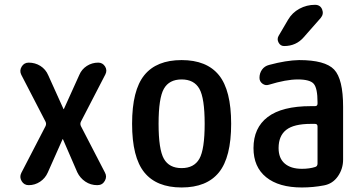

<svg xmlns="http://www.w3.org/2000/svg" viewBox="-20 -785 1540 814"><path d="M70.3 -51.8 172.9 -250Q177.7 -259.8 172.9 -269.5L70.3 -467.8Q61.5 -485.4 71.8 -502.4Q82 -519.5 101.6 -519.5Q128.9 -519.5 151.4 -505.4Q173.8 -491.2 184.6 -465.8L249 -323.2Q249 -322.3 250 -322.3Q251 -322.3 251 -323.2L316.4 -467.8Q326.2 -491.2 348.1 -505.4Q370.1 -519.5 396.5 -519.5Q415 -519.5 425.3 -503.4Q435.5 -487.3 426.8 -469.7L323.2 -269.5Q318.4 -259.8 323.2 -250L424.8 -53.7Q434.6 -36.1 424.3 -18.1Q414.1 0 392.6 0Q364.3 0 341.8 -15.1Q319.3 -30.3 307.6 -54.7L247.1 -194.3Q247.1 -195.3 246.1 -195.3Q245.1 -195.3 245.1 -194.3L182.6 -53.7Q171.9 -29.3 149.9 -14.6Q127.9 0 101.6 0Q82 0 71.8 -17.1Q61.5 -34.2 70.3 -51.8Z M825.2 -408.7Q802.7 -448.2 750 -448.2Q697.3 -448.2 674.8 -408.7Q652.3 -369.1 652.3 -260.3Q652.3 -151.4 674.8 -111.8Q697.3 -72.3 750 -72.3Q802.7 -72.3 825.2 -111.8Q847.7 -151.4 847.7 -260.3Q847.7 -369.1 825.2 -408.7ZM908.2 -54.2Q856.4 9.8 750 9.8Q643.6 9.8 591.8 -54.2Q540 -118.2 540 -260.3Q540 -402.3 591.8 -466.3Q643.6 -530.3 750 -530.3Q856.4 -530.3 908.2 -466.3Q960 -402.3 960 -260.3Q960 -118.2 908.2 -54.2Z M1297.9 -259.8Q1225.6 -259.8 1193.4 -234.4Q1161.1 -209 1161.1 -157.2Q1161.1 -114.3 1187 -91.8Q1212.9 -69.3 1259.8 -69.3Q1292 -69.3 1316.4 -77.1Q1326.2 -80.1 1326.2 -91.8V-249Q1326.2 -259.8 1315.4 -259.8ZM1259.8 9.8Q1162.1 9.8 1108.4 -33.7Q1054.7 -77.1 1054.7 -157.2Q1054.7 -243.2 1115.2 -289.1Q1175.8 -335 1297.9 -335H1315.4Q1326.2 -335 1326.2 -345.7V-351.6Q1326.2 -410.2 1310.5 -429.2Q1294.9 -448.2 1242.2 -448.2Q1193.4 -448.2 1120.1 -425.8Q1105.5 -420.9 1092.8 -430.2Q1080.1 -439.5 1080.1 -455.1Q1080.1 -474.6 1090.8 -489.7Q1101.6 -504.9 1121.1 -509.8Q1193.4 -529.3 1248 -530.3Q1358.4 -530.3 1396.5 -490.2Q1434.6 -450.2 1434.6 -332V-108.4Q1434.6 -69.3 1412.6 -37.6Q1390.6 -5.9 1353.5 1Q1307.6 9.8 1259.8 9.8ZM1315.4 -764.6Q1337.9 -764.6 1345.7 -745.1Q1353.5 -725.6 1339.8 -709L1267.6 -627Q1235.4 -589.8 1184.6 -589.8Q1168.9 -589.8 1161.1 -604.5Q1153.3 -619.1 1161.1 -632.8L1201.2 -701.2Q1218.8 -731.4 1249.5 -748Q1280.3 -764.6 1315.4 -764.6Z"/></svg>

Font: Rounded-X Mgen+ 1mn medium
Style: Regular
Weight: 500
Designer: [Source Han Sans]
Ryoko NISHIZUKA  (kana & ideographs); Paul D. Hunt (Latin, Greek & Cyrillic); Wenlong ZHANG  (bopomofo
Version: Version 1.059.20150602